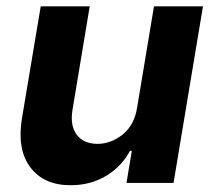

<svg xmlns="http://www.w3.org/2000/svg" viewBox="-20 -565 662 593"><path d="M403.4 -232.2 455.6 -545.5H606.9L516 0H370.7L387.1 -99.1H381.4Q356.2 -51.1 307.9 -22Q259.6 7.1 198.2 7.1Q115.8 7.1 74 -47.8Q32.3 -102.6 47.6 -198.2L105.8 -545.5H257.1L203.8 -225.1Q196 -176.8 217.2 -148.8Q238.3 -120.7 281.2 -120.7Q322.1 -120.7 358.3 -149.1Q394.5 -177.6 403.4 -232.2Z"/></svg>

Font: Inter UI
Style: Bold Italic
Weight: 700
Italic angle: 9.39999°
Designer: Rasmus Andersson
Foundry: rsms
Version: 3.2;8d6f07862